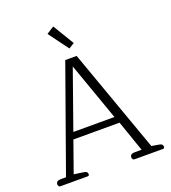

<svg xmlns="http://www.w3.org/2000/svg" viewBox="-160 -1024 1014 1141"><g transform="rotate(-20 347.0 -453.5)"><path d="M355 -751 390 -773 309 -907 262 -877ZM24 0H198C205 0 207 -5 207 -11C207 -22 200 -29 184 -31L123 -40L192 -235H484L552 -39H507C489 -39 479 -31 479 -17C479 -7 485 0 493 0H674C682 0 683 -6 683 -12C683 -23 676 -30 661 -32L614 -40L380 -695H308L74 -39H39C21 -39 11 -31 11 -17C11 -7 16 0 24 0ZM207 -277 337 -644 467 -277Z"/></g></svg>

Font: Maitree Light
Style: Regular
Weight: 300
Designer: CadsonDemak Team
Foundry: CadsonDemak
Version: Version 1.000;PS 001.000;hotconv 1.0.88;makeotf.lib2.5.64775